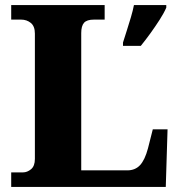

<svg xmlns="http://www.w3.org/2000/svg" viewBox="-20 -734 707 754"><path d="M24 0V-57H70Q87 -57 102 -69.5Q117 -82 117 -110V-602Q117 -631 101 -644Q85 -657 63 -657H24V-714H391V-657H349Q321 -657 310 -644.5Q299 -632 299 -604V-65H480Q511 -65 530 -85.5Q549 -106 561 -151L580 -226H638L631 0ZM463 -567Q469 -586 477.5 -612.5Q486 -639 494 -666Q502 -693 506 -714H633V-704Q624 -683 607 -656.5Q590 -630 570.5 -603Q551 -576 533 -554H463Z"/></svg>

Font: Noto Serif Sinhala ExtraBold
Style: Regular
Weight: 800
Designer: Jelle Bosma - Monotype Design Team
Foundry: Monotype Imaging Inc.
Version: Version 2.007; ttfautohint (v1.8.4.7-5d5b)